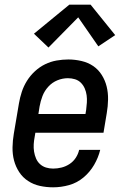

<svg xmlns="http://www.w3.org/2000/svg" viewBox="-20 -792 540 820"><path d="M207 8Q178 8 150.5 2Q123 -4 100 -19Q77 -34 62 -57Q47 -80 40 -106.5Q33 -133 33.5 -162.5Q34 -192 39 -221L61 -351Q65 -375 73 -399.5Q81 -424 95 -446.5Q109 -469 129 -487.5Q149 -506 172.5 -517.5Q196 -529 221.5 -533.5Q247 -538 272 -538Q300 -538 328 -531.5Q356 -525 378 -510Q400 -495 414.5 -472Q429 -449 435.5 -422.5Q442 -396 441.5 -367Q441 -338 436 -309L422 -225H131L128 -207Q125 -192 124 -176Q123 -160 125.5 -144.5Q128 -129 134 -115Q140 -101 151 -91Q162 -81 176.5 -76.5Q191 -72 207 -72Q225 -72 243 -76.5Q261 -81 277 -91.5Q293 -102 303.5 -118Q314 -134 318 -152H408Q400 -119 382 -88Q364 -57 336.5 -34Q309 -11 275 -1.5Q241 8 207 8ZM144 -305H345L348 -323Q350 -338 351 -354Q352 -370 350 -385Q348 -400 342 -414Q336 -428 325.5 -438.5Q315 -449 300.5 -453.5Q286 -458 270 -458Q270 -458 270 -458Q270 -458 270 -458Q247 -458 225 -449Q203 -440 186.5 -422Q170 -404 161.5 -382Q153 -360 149 -337ZM187 -589 125 -648 276 -772H367L472 -642L400 -594L314 -718Z"/></svg>

Font: Iosevka Curly Slab MdObl
Style: Regular
Weight: 500
Italic angle: -9°
Monospace: yes
Designer: Belleve Invis
Foundry: Belleve Invis
Version: Version 11.0.0; ttfautohint (v1.8.3)